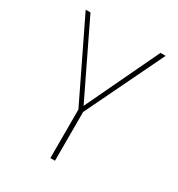

<svg xmlns="http://www.w3.org/2000/svg" viewBox="-170 -826 871 938"><g transform="rotate(30 265.0 -357.0)"><path d="M253 0V-274L40 -714H67L266 -302L462 -714H491L279 -275V0Z"/></g></svg>

Font: Noto Sans Mono Condensed Thin
Style: Regular
Weight: 100
Width: 3
Designer: Monotype Design Team
Foundry: Monotype Imaging Inc.
Version: Version 2.014; ttfautohint (v1.8.4.7-5d5b)